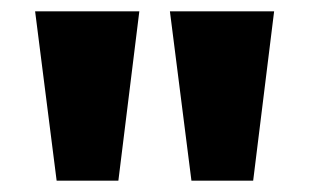

<svg xmlns="http://www.w3.org/2000/svg" viewBox="-20 -725 547 339"><path d="M80 -406 42 -705H226L189 -406ZM318 -406 280 -705H464L427 -406Z"/></svg>

Font: Nunito Sans 6pt ExtraBold
Style: Regular
Weight: 800
Version: Version 3.101;gftools[0.9.27]